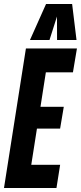

<svg xmlns="http://www.w3.org/2000/svg" viewBox="-35 -943 406 963"><path d="M-15 0 95 -700H350.9L330.8 -580.2H195L168 -407.3H284.9L266.5 -298H150.3L121.8 -116.3H266.6L248.2 0ZM115.3 -742.3 195.9 -922.8H326.8L348.8 -742.3H251.2L250.8 -860.2L213.2 -742.3Z"/></svg>

Font: Georama
Style: Italic
Weight: 400
Width: 2
Italic angle: -9°
Designer: Jean-Baptiste Levee
Foundry: Production Type
Version: Version 1.000